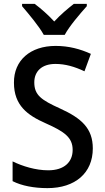

<svg xmlns="http://www.w3.org/2000/svg" viewBox="-20 -961 541 991"><path d="M206 -781H314C338 -826 393 -890 428 -929V-941H361C328 -915 294 -887 260 -850C228 -885 190 -918 159 -941H94V-929C129 -888 182 -825 206 -781ZM459 -195C459 -299 400 -351 290 -401C193 -445 157 -470 157 -536C157 -592 195 -631 266 -631C317 -631 365 -617 416 -593L449 -683C394 -708 335 -724 267 -724C137 -724 51 -650 52 -534C52 -417 122 -366 215 -325C314 -281 355 -251 355 -187C355 -126 313 -82 229 -82C164 -82 96 -103 45 -128V-26C92 -2 156 10 225 10C368 10 459 -68 459 -195Z"/></svg>

Font: Noto Sans Gujarati SemiCondensed Medium
Style: Regular
Weight: 500
Width: 4
Designer: Jelle Bosma - Monotype Design Team, Universal Thirst
Foundry: Monotype Imaging Inc.
Version: Version 2.106